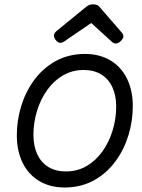

<svg xmlns="http://www.w3.org/2000/svg" viewBox="-20 -833 640 864"><path d="M426.3 -803.7 527.8 -686.5Q535.2 -678.2 535.2 -669.9Q535.2 -659.7 523.4 -648.4Q511.7 -637.2 500.5 -637.2Q492.2 -637.2 484.9 -643.6L390.6 -729.5L266.6 -645Q259.8 -640.1 252 -640.1Q240.2 -640.1 230 -653.8Q222.7 -663.6 222.7 -672.9Q222.7 -683.1 233.9 -692.9L369.6 -803.7Q381.8 -813.5 399.4 -813.5Q417.5 -813.5 426.3 -803.7ZM577.6 -355.5Q577.6 -289.6 558.3 -225.6Q539.1 -161.6 502 -110.4Q461.4 -53.7 402.8 -21.5Q344.2 10.7 271 10.7Q205.6 10.7 156.7 -18.3Q107.9 -47.4 81.8 -100.6Q55.7 -153.8 55.7 -224.1Q55.7 -290 75 -354Q94.2 -418 131.3 -469.2Q171.9 -525.9 230.5 -558.1Q289.1 -590.3 362.3 -590.3Q427.7 -590.3 476.6 -561.3Q525.4 -532.2 551.5 -479Q577.6 -425.8 577.6 -355.5ZM192.9 -428.7Q162.6 -386.7 146.5 -333.5Q130.4 -280.3 130.4 -227.1Q130.4 -175.8 147.9 -138.4Q165.5 -101.1 198.2 -81.3Q231 -61.5 276.4 -61.5Q327.6 -61.5 369.1 -85.4Q410.6 -109.4 440.4 -150.9Q470.7 -192.9 486.8 -246.1Q502.9 -299.3 502.9 -352.5Q502.9 -403.8 485.4 -441.2Q467.8 -478.5 435.1 -498.3Q402.3 -518.1 356.9 -518.1Q305.7 -518.1 264.2 -494.1Q222.7 -470.2 192.9 -428.7Z"/></svg>

Font: Courier Prime Sans
Style: Italic
Weight: 400
Italic angle: -10°
Designer: Alan Dague-Greene
Foundry: Quote-Unquote Apps
Version: Version 3.020